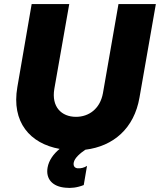

<svg xmlns="http://www.w3.org/2000/svg" viewBox="-20 -720 783 940"><path d="M301 199C327 202 357 199 390 186L406 92C393 101 376 105 361 104C345 103 338 92 341 76C345 53 374 29 398 13C535 -4 637 -91 663 -243L743 -700H560L484 -264C470 -187 415 -148 352 -148C281 -148 231 -197 246 -285L319 -700H135L65 -294C35 -122 127 -17 272 9C241 34 219 66 213 100C203 156 237 194 301 199Z"/></svg>

Font: Fixel Display 20240404 ExBold
Style: Italic
Weight: 800
Italic angle: -10°
Designer: AlfaBravo + MacPaw
Foundry: Kyrylo Tkachov, Marchela Mozhyna, Serhii Makarenko, Maria Weinstein, Zakhar Kryvoshyya
Version: Version 1.211;Glyphs 3.2 (3225)